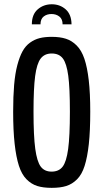

<svg xmlns="http://www.w3.org/2000/svg" viewBox="-20 -885 491 912"><path d="M131.3 -769.5Q131.3 -816.4 159.2 -840.6Q187 -864.7 226.1 -864.7Q264.6 -864.7 292 -840.6Q319.3 -816.4 319.8 -769.5H277.3Q277.3 -794.4 262 -806.4Q246.6 -818.4 224.6 -818.4Q202.6 -818.4 187.5 -806.6Q172.4 -794.9 172.4 -769.5ZM225.1 -69.8Q259.3 -69.8 277.3 -93Q295.4 -116.2 303.7 -177Q312 -237.8 312 -354.5Q312 -467.3 304.2 -525.4Q296.4 -583.5 278.6 -607.2Q260.7 -630.9 225.6 -630.9Q191.4 -630.9 173.1 -606.7Q154.8 -582.5 147 -523.9Q139.2 -465.3 139.2 -354.5Q139.2 -238.8 147.5 -178Q155.8 -117.2 173.6 -93.5Q191.4 -69.8 225.1 -69.8ZM225.6 7.3Q185.1 7.3 157 -1.5Q128.9 -10.3 106 -33.4Q83 -56.6 69.8 -97.7Q56.6 -138.7 49.6 -201.4Q42.5 -264.2 42.5 -354.5Q42.5 -426.8 47.1 -481.4Q51.8 -536.1 62.3 -575.7Q72.8 -615.2 86.9 -641.1Q101.1 -667 122.6 -682.4Q144 -697.8 168.5 -703.9Q192.9 -710 225.6 -710Q265.1 -710 293.2 -700.9Q321.3 -691.9 344.2 -668.9Q367.2 -646 380.9 -605.7Q394.5 -565.4 401.6 -503.7Q408.7 -441.9 408.7 -354.5Q408.7 -263.7 401.9 -200.7Q395 -137.7 381.8 -96.7Q368.7 -55.7 345.7 -33Q322.8 -10.3 294.7 -1.5Q266.6 7.3 225.6 7.3Z"/></svg>

Font: BenchNine
Style: Bold
Weight: 700
Version: Version 1 ; ttfautohint (v0.92.18-e454-dirty) -l 8 -r 50 -G 